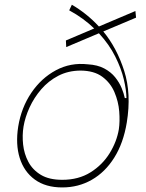

<svg xmlns="http://www.w3.org/2000/svg" viewBox="-20 -793 627 824"><path d="M563.9 -717.3 423.3 -658Q481.5 -587.4 513 -489Q544.4 -390.6 524.1 -267Q509.6 -179 470.5 -116.7Q431.5 -54.3 374.1 -21.5Q316.8 11.4 247.2 11.4Q175.8 11.4 129.4 -22.4Q83.1 -56.1 64.6 -115.1Q46.2 -174 58.2 -250Q71.4 -331 114.2 -394.4Q157 -457.7 220 -491.5Q283 -525.2 356.5 -517Q398.8 -514.6 427.6 -499.1Q456.3 -483.7 474.3 -461.3Q492.2 -438.9 502 -415.1Q511.7 -391.3 515.6 -372.2H522.7Q522.4 -405.5 511.4 -452.2Q500.4 -498.9 474.6 -550.4Q448.9 -601.9 404.5 -650.2L264.2 -590.9L262.8 -619.3L384.2 -670.8Q361.9 -692.5 335.2 -712Q308.6 -731.5 277 -748.6L288.4 -772.7Q318.9 -755 348.4 -731.5Q377.8 -708.1 404.5 -679.3L561.1 -745.7ZM247.2 -21.3Q317.1 -21.3 368.3 -53.3Q419.4 -85.2 450.3 -135.1Q481.2 -185 490.1 -238.6Q495 -272 491.7 -314.6Q488.3 -357.2 471.2 -397.4Q454.2 -437.5 419 -463.6Q383.9 -489.7 325.3 -490.1Q272.4 -489.7 230.1 -467.7Q187.9 -445.7 157 -409.8Q126.1 -373.9 106.9 -332Q87.7 -290.1 81 -250Q74.9 -212.7 79.2 -172.8Q83.5 -132.8 101.7 -98.4Q120 -63.9 155.4 -42.6Q190.7 -21.3 247.2 -21.3Z"/></svg>

Font: Inter UI Thin
Style: Italic
Weight: 100
Italic angle: -9.39999°
Designer: Rasmus Andersson
Foundry: rsms
Version: 3.2;8d6f07862